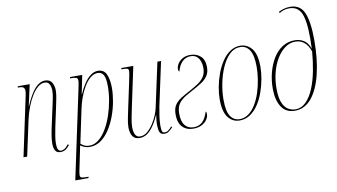

<svg xmlns="http://www.w3.org/2000/svg" viewBox="-93 -991 2550 1451"><g transform="rotate(-10 1182.0 -265.0)"><path d="M306 10Q277 10 265 -9Q253 -28 253 -64Q253 -92 258.5 -126Q264 -160 273 -200L304 -342Q308 -361 315.5 -396Q323 -431 323 -459Q323 -473 319.5 -489Q316 -505 306 -516.5Q296 -528 275 -528Q248 -528 222.5 -506.5Q197 -485 175 -448.5Q153 -412 136 -367.5Q119 -323 109 -278L49 0H21L115 -442Q119 -460 121 -471Q123 -482 123 -489Q123 -509 114 -517.5Q105 -526 79 -526H70L72 -536H163L127 -373H129Q167 -463 204 -503Q241 -543 281 -543Q318 -543 333.5 -516.5Q349 -490 349 -456Q349 -431 342.5 -397Q336 -363 328 -326L298 -186Q291 -151 285.5 -118Q280 -85 280 -57Q280 -29 287 -14.5Q294 0 311 0Q322 0 335.5 -7.5Q349 -15 368 -39L375 -31Q354 -6 338.5 2Q323 10 306 10Z M518 -428Q523 -453 526.5 -470.5Q530 -488 530 -498Q530 -517 518 -521.5Q506 -526 480 -526H470L473 -536H566L537 -393H539Q557 -435 580 -470Q603 -505 630.5 -525.5Q658 -546 688 -546Q732 -546 751 -507Q770 -468 770 -400Q770 -352 760 -296.5Q750 -241 730 -187Q710 -133 681 -88.5Q652 -44 614 -17Q576 10 529 10Q506 10 489 3Q472 -4 458 -14Q454 5 452 15Q450 25 448 35L419 175Q417 186 416 194Q415 202 415 207Q415 223 427 226.5Q439 230 467 230H480L477 240H376ZM528 0Q566 0 599 -26.5Q632 -53 658.5 -97.5Q685 -142 703.5 -196.5Q722 -251 732 -308Q742 -365 742 -415Q742 -480 727.5 -505Q713 -530 683 -530Q653 -530 626 -507.5Q599 -485 577.5 -448.5Q556 -412 540.5 -369.5Q525 -327 517 -288L462 -27Q469 -19 486 -9.5Q503 0 528 0Z M1103 10Q1073 10 1065 -11Q1057 -32 1057 -69Q1057 -81 1058.5 -96Q1060 -111 1064 -142H1063Q1031 -68 994 -29.5Q957 9 912 9Q874 9 857.5 -17Q841 -43 841 -85Q841 -114 849.5 -155.5Q858 -197 865 -230L904 -413Q909 -439 914.5 -465.5Q920 -492 920 -502Q920 -518 911.5 -522Q903 -526 877 -526H864L867 -536H958L893 -230Q886 -196 877.5 -153.5Q869 -111 869 -83Q869 -2 917 -2Q947 -2 972.5 -23.5Q998 -45 1018.5 -76.5Q1039 -108 1052 -140Q1065 -172 1069 -193L1143 -536H1171L1099 -201Q1092 -166 1086.5 -127Q1081 -88 1081 -57Q1081 -32 1084.5 -16Q1088 0 1106 0Q1122 0 1135 -10.5Q1148 -21 1161 -36L1167 -29Q1154 -15 1138.5 -2.5Q1123 10 1103 10Z M1324 10Q1271 10 1240 -22.5Q1209 -55 1209 -118Q1209 -162 1225 -188Q1241 -214 1272.5 -234.5Q1304 -255 1352 -280Q1385 -298 1413.5 -317Q1442 -336 1459.5 -363Q1477 -390 1477 -431Q1477 -456 1469 -479.5Q1461 -503 1443.5 -518Q1426 -533 1396 -533Q1358 -533 1331.5 -506Q1305 -479 1294 -434Q1286 -436 1286 -453Q1286 -473 1298.5 -493.5Q1311 -514 1335.5 -528.5Q1360 -543 1396 -543Q1443 -543 1474 -515Q1505 -487 1505 -431Q1505 -390 1487 -363.5Q1469 -337 1436 -316Q1403 -295 1356 -270Q1311 -247 1285 -226Q1259 -205 1248 -180.5Q1237 -156 1237 -119Q1237 -59 1261.5 -29.5Q1286 0 1329 0Q1367 0 1393.5 -23.5Q1420 -47 1437 -102Q1439 -100 1441 -95.5Q1443 -91 1443 -81Q1443 -60 1429 -39Q1415 -18 1388.5 -4Q1362 10 1324 10Z M1679 10Q1625 10 1591 -34.5Q1557 -79 1557 -172Q1557 -215 1566 -265.5Q1575 -316 1593 -365.5Q1611 -415 1638 -456Q1665 -497 1700.5 -521.5Q1736 -546 1779 -546Q1832 -546 1867.5 -503Q1903 -460 1903 -362Q1903 -319 1894 -269Q1885 -219 1867.5 -169.5Q1850 -120 1823 -79.5Q1796 -39 1760 -14.5Q1724 10 1679 10ZM1681 0Q1719 0 1750 -23Q1781 -46 1804.5 -85Q1828 -124 1843.5 -172Q1859 -220 1867 -271Q1875 -322 1875 -368Q1875 -455 1849.5 -495.5Q1824 -536 1777 -536Q1731 -536 1695.5 -501.5Q1660 -467 1635.5 -411.5Q1611 -356 1598 -291.5Q1585 -227 1585 -166Q1585 -75 1611 -37.5Q1637 0 1681 0Z M2103 10Q2034 10 2000 -43Q1966 -96 1966 -184Q1966 -246 1981 -304.5Q1996 -363 2024.5 -411Q2053 -459 2095.5 -487Q2138 -515 2192 -515Q2231 -515 2261.5 -496Q2292 -477 2309 -430Q2317 -599 2293.5 -679.5Q2270 -760 2194 -760Q2150 -760 2117 -737L2113 -747Q2127 -755 2150 -762.5Q2173 -770 2201 -770Q2280 -770 2309.5 -700Q2339 -630 2339 -492Q2339 -342 2311 -229Q2283 -116 2230.5 -53Q2178 10 2103 10ZM2107 0Q2155 0 2190 -35Q2225 -70 2249.5 -129Q2274 -188 2288 -261Q2302 -334 2308 -409Q2293 -454 2264.5 -479Q2236 -504 2195 -504Q2152 -504 2115.5 -477.5Q2079 -451 2051.5 -405.5Q2024 -360 2009 -301.5Q1994 -243 1994 -179Q1994 -112 2009.5 -73Q2025 -34 2051 -17Q2077 0 2107 0Z"/></g></svg>

Font: Noto Serif Display ExtraCondensed Thin
Style: Italic
Weight: 100
Width: 2
Italic angle: -12°
Designer: Monotype Design Team
Foundry: Monotype Imaging Inc.
Version: Version 2.009